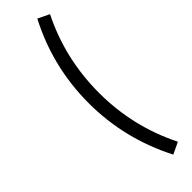

<svg xmlns="http://www.w3.org/2000/svg" viewBox="-312 -822 926 926"><g transform="rotate(-45 151.0 -359.0)"><path d="M214.8 104.5Q101.6 -115.2 101.6 -359.4Q101.6 -605.5 214.8 -823.2L273.4 -794.9Q171.9 -591.8 171.9 -359.4Q171.9 -127.9 274.4 76.2Z"/></g></svg>

Font: Min Sans Light
Style: Regular
Weight: 300
Designer: Jinseong-Kim, NotoSansCJK, Nunito
Foundry: Jinseong-Kim
Version: Version 1.400;Glyphs 3.1.2 (3151)